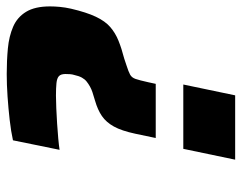

<svg xmlns="http://www.w3.org/2000/svg" viewBox="-96 -640 736 585"><g transform="rotate(-90 272.5 -348.0)"><path d="M144 -242 157 -304Q166 -346 179 -369.5Q192 -393 211 -406Q230 -419 258 -427L284 -435Q293 -438 301 -442.5Q309 -447 316 -452.5Q323 -458 328 -467Q333 -476 336 -490Q338 -496 338.5 -503Q339 -510 339 -517Q339 -531 332.5 -537Q326 -543 311 -544.5Q296 -546 273 -546Q257 -546 234.5 -545Q212 -544 188 -542.5Q164 -541 142.5 -539Q121 -537 108 -535L137 -677Q164 -683 199 -687Q234 -691 270.5 -693.5Q307 -696 339 -696Q380 -696 417 -692.5Q454 -689 483 -676.5Q512 -664 528.5 -637Q545 -610 545 -564Q545 -550 543.5 -534Q542 -518 538 -500Q527 -453 513.5 -424.5Q500 -396 482 -380.5Q464 -365 440.5 -355.5Q417 -346 386 -338L365 -331Q346 -325 337 -320Q328 -315 324 -303.5Q320 -292 314 -265L309 -242ZM78 0 111 -158H307L274 0Z"/></g></svg>

Font: Saira Thin ExtraBold
Style: Italic
Weight: 800
Italic angle: -12°
Version: Version 1.101